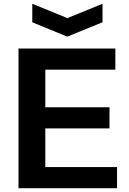

<svg xmlns="http://www.w3.org/2000/svg" viewBox="-20 -997 683 1017"><path d="M151 -977 337 -901 523 -977V-879L336 -803L151 -879ZM78 -740H591V-628H220V-429H560V-317H220V-112H600V0H78Z"/></svg>

Font: Encode Sans Normal
Style: SemiBold
Weight: 600
Designer: Pablo Impallari, Andres Torresi
Foundry: Pablo Impallari, Andres Torresi
Version: Version 1.000; ttfautohint (v1.00) -l 8 -r 50 -G 200 -x 14 -